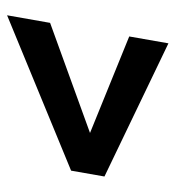

<svg xmlns="http://www.w3.org/2000/svg" viewBox="3 -580 498 545"><g transform="rotate(90 252.5 -307.0)"><path d="M102.5 -535.6 480.5 -354 463.9 -259.3 22.9 -77.6 44.4 -199.7 356.9 -313 83 -424.3Z"/></g></svg>

Font: Mardoto Medium
Style: Italic
Weight: 500
Italic angle: -12°
Designer: Christian Robertson, Vahan Hovhannisyan
Foundry: Google
Version: Version 1.000